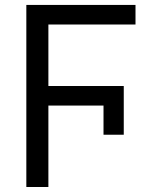

<svg xmlns="http://www.w3.org/2000/svg" viewBox="-20 -747 671 767"><path d="M474.4 -208.8H393.5V-325.3H173.3V0H85.2V-727.3H521.3V-649.1H173.3V-403.4H474.4Z"/></svg>

Font: Fast_Sans
Style: Regular
Weight: 400
Designer: Rasmus Andersson
Foundry: rsms
Version: Version 3.018;git-588b23468